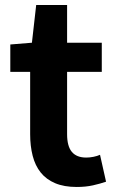

<svg xmlns="http://www.w3.org/2000/svg" viewBox="-20 -730 460 764"><path d="M21 -553 107 -560 124 -710H247V-560H385V-444H247V-196Q247 -148 266 -125.5Q285 -103 323 -103Q337 -103 352 -106Q367 -109 378 -114L402 -7Q379 1 350 7.5Q321 14 285 14Q235 14 199.5 -1Q164 -16 142 -43.5Q120 -71 110 -110Q100 -149 100 -196V-444H21Z"/></svg>

Font: Kinto Sans
Style: Bold
Weight: 700
Designer: Authors: Ryoko NISHIZUKA  (kana & ideographs); Paul D. Hunt (Latin, Greek & Cyrillic); Wenlong ZHANG  (bopomofo); Sandol
Foundry: Adobe Systems Incorporated, ookami Inc.
Version: Version 0.001